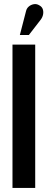

<svg xmlns="http://www.w3.org/2000/svg" viewBox="-20 -918 236 938"><path d="M179 -822Q188 -834 190.5 -847.5Q193 -861 189 -873Q185 -885 172 -892Q159 -900 145 -897.5Q131 -895 120.5 -886Q110 -877 107 -863L77 -747H121ZM41 0H152V-700H41Z"/></svg>

Font: Advent Pro Expanded
Style: Bold
Weight: 700
Width: 7
Designer: VivaRado, Andreas Kalpakidis
Foundry: VivaRado, Andreas Kalpakidis
Version: Version 3.000